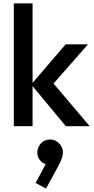

<svg xmlns="http://www.w3.org/2000/svg" viewBox="-20 -740 551 1126"><path d="M61 0V-720H171V-254L365 -480H496L294 -250L506 0H366L171 -235V0ZM250 366 189 333 248 222Q229 217 214 199Q199 181 199 155Q199 123 220.5 100.5Q242 78 274 78Q304 78 326.5 100.5Q349 123 349 155Q349 168 343.5 185.5Q338 203 324 230Z"/></svg>

Font: Outfit Medium
Style: Regular
Weight: 500
Designer: Rodrigo Fuenzalida
Foundry: fragTYPE
Version: Version 1.100; ttfautohint (v1.8.4.7-5d5b);gftools[0.9.27]